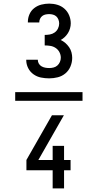

<svg xmlns="http://www.w3.org/2000/svg" viewBox="-20 -873 540 1061"><path d="M436 -316H64V-364H436ZM252 -440Q229 -440 206.5 -444.5Q184 -449 165 -462.5Q146 -476 135.5 -497Q125 -518 125 -541V-543H189V-542Q189 -531 194.5 -521.5Q200 -512 209.5 -506.5Q219 -501 230 -499Q241 -497 252 -497Q264 -497 276 -500Q288 -503 297 -511Q306 -519 311 -530.5Q316 -542 316 -554Q316 -570 308.5 -584.5Q301 -599 287.5 -608Q274 -617 258 -619.5Q242 -622 227 -622V-680Q241 -680 255.5 -682.5Q270 -685 282 -693.5Q294 -702 300.5 -715.5Q307 -729 307 -743Q307 -754 303 -764.5Q299 -775 291.5 -782Q284 -789 273.5 -792Q263 -795 252 -795Q242 -795 232 -793Q222 -791 214 -785Q206 -779 201.5 -769.5Q197 -760 197 -750V-749H134V-752Q134 -774 143 -794.5Q152 -815 169.5 -828.5Q187 -842 208.5 -847.5Q230 -853 252 -853Q275 -853 297 -846.5Q319 -840 336 -825Q353 -810 362 -788.5Q371 -767 371 -744Q371 -730 367 -716Q363 -702 355.5 -690Q348 -678 337.5 -668Q327 -658 315 -652Q329 -646 341 -635.5Q353 -625 362 -612Q371 -599 375 -583.5Q379 -568 379 -553Q379 -529 369.5 -506Q360 -483 341.5 -467.5Q323 -452 299.5 -446Q276 -440 252 -440ZM271 168V68H126V11L267 -236H333L192 11H271V-67H334V11H370V68H334V168Z"/></svg>

Font: Iosevka
Style: Regular
Weight: 400
Monospace: yes
Designer: Belleve Invis
Foundry: Belleve Invis
Version: Version 33.2.3; ttfautohint (v1.8.4)